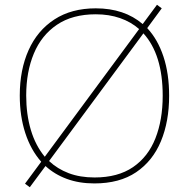

<svg xmlns="http://www.w3.org/2000/svg" viewBox="-20 -760 794 806"><path d="M690 -358Q690 -250 655.5 -167Q621 -84 551.5 -37Q482 10 376 10Q312 10 260.5 -9Q209 -28 171 -63L105 26L85 11L153 -81Q109 -131 86 -202Q63 -273 63 -359Q63 -467 100 -549.5Q137 -632 208.5 -678.5Q280 -725 382 -725Q502 -725 579 -659L639 -740L659 -725L598 -642Q642 -595 666 -523Q690 -451 690 -358ZM90 -359Q90 -280 109.5 -214.5Q129 -149 168 -102L564 -638Q530 -668 484 -684Q438 -700 382 -700Q284 -700 219 -656Q154 -612 122 -535Q90 -458 90 -359ZM663 -358Q663 -531 582 -620L186 -84Q221 -51 268.5 -33Q316 -15 377 -15Q475 -15 538.5 -58.5Q602 -102 632.5 -179.5Q663 -257 663 -358Z"/></svg>

Font: Noto Sans Devanagari Thin
Style: Regular
Weight: 100
Designer: Jelle Bosma - Monotype Design Team
Foundry: Monotype Imaging Inc.
Version: Version 2.004; ttfautohint (v1.8.4.7-5d5b)